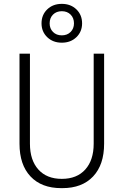

<svg xmlns="http://www.w3.org/2000/svg" viewBox="-20 -964 640 994"><path d="M297 10Q195 10 138 -50.5Q81 -111 81 -220V-686H135V-220Q135 -135 178.5 -86.5Q222 -38 300 -38Q378 -38 421.5 -86.5Q465 -135 465 -220V-686H519V-220Q519 -111 462 -50.5Q405 10 303 10ZM300 -743Q254 -743 224.5 -771.5Q195 -800 195 -843Q195 -887 224.5 -915.5Q254 -944 300 -944Q346 -944 375.5 -915.5Q405 -887 405 -843Q405 -800 375.5 -771.5Q346 -743 300 -743ZM300 -781Q328 -781 345.5 -798.5Q363 -816 363 -843Q363 -871 345.5 -888.5Q328 -906 300 -906Q272 -906 254.5 -888.5Q237 -871 237 -843Q237 -816 254.5 -798.5Q272 -781 300 -781Z"/></svg>

Font: Chivo Mono Thin
Style: Regular
Weight: 250
Designer: Hector Gatti
Foundry: Omnibus-Type
Version: Version 1.008